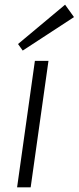

<svg xmlns="http://www.w3.org/2000/svg" viewBox="-20 -800 336 820"><path d="M187 -540 111 0H53L129 -540ZM296 -727 77 -584 57 -612 258 -780Z"/></svg>

Font: Pathway Extreme 8pt Thin 12pt Thin
Style: Italic
Weight: 250
Italic angle: -8°
Version: Version 1.001;gftools[0.9.26]